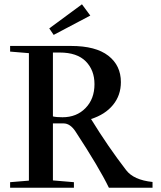

<svg xmlns="http://www.w3.org/2000/svg" viewBox="-20 -878 752 898"><path d="M231 -714.8 210.4 -745.1 363.3 -857.9 402.3 -805.2ZM27.3 0V-25.9L115.2 -33.2V-629.4L27.3 -636.7V-663.1H115.2H312.5Q427.7 -663.1 486.6 -617.4Q545.4 -571.8 545.4 -494.1Q545.4 -432.1 508.5 -387.2Q471.7 -342.3 405.8 -321.3Q485.4 -191.9 569.8 -82.5Q605 -36.1 693.4 -26.9V0H489.3Q443.4 -94.7 333 -263.2Q308.1 -300.8 277.3 -300.8H227.5V-34.2L325.7 -25.9V0ZM227.5 -632.3V-333.5Q243.2 -329.6 272.5 -329.6Q338.4 -329.6 380.1 -372.6Q421.9 -415.5 421.9 -484.4Q421.9 -549.8 381.1 -591.1Q340.3 -632.3 259.3 -632.3Z"/></svg>

Font: Elstob Medium
Style: Regular
Weight: 500
Designer: Peter S. Baker
Version: Version 1.015